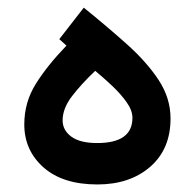

<svg xmlns="http://www.w3.org/2000/svg" viewBox="-20 -491 517 509"><path d="M156.2 -370.1 137.2 -387.2 202.1 -470.7Q263.7 -420.9 316.2 -374Q368.7 -327.1 400.4 -279.1Q432.1 -231 432.1 -176.8Q432.1 -95.7 378.2 -48.8Q324.2 -2 238.3 -2Q146.5 -2 95.5 -47.1Q44.4 -92.3 44.4 -161.1Q44.4 -219.7 74.7 -268.3Q105 -316.9 156.2 -370.1ZM331.1 -178.7Q331.1 -198.2 315.7 -220Q300.3 -241.7 277.6 -263.2Q254.9 -284.7 232.4 -303.2Q196.3 -269 171.1 -236.3Q146 -203.6 146 -171.9Q146 -146 168.9 -128.9Q191.9 -111.8 237.8 -111.8Q331.1 -111.8 331.1 -178.7Z"/></svg>

Font: Vazirmatn UI Medium
Style: Regular
Weight: 500
Designer: Saber Rastikerdar
Foundry: Saber Rastikerdar
Version: Version 33.003